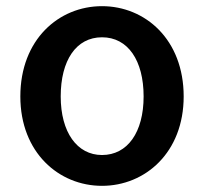

<svg xmlns="http://www.w3.org/2000/svg" viewBox="-20 -590 662 623"><path d="M311 13C451 13 576 -95 576 -277C576 -462 451 -570 311 -570C171 -570 46 -462 46 -277C46 -95 171 13 311 13ZM177 -277C177 -394 227 -469 311 -469C395 -469 446 -394 446 -277C446 -161 394 -87 311 -87C230 -87 177 -161 177 -277Z"/></svg>

Font: Bithumb Trading Sans Semibold
Style: Regular
Weight: 600
Designer: Ham Hyungwon
Foundry: Bithumb
Version: Version 0.500;FEAKit 1.0